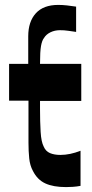

<svg xmlns="http://www.w3.org/2000/svg" viewBox="-20 -753 374 782"><path d="M308 4Q292 7 277 8Q262 9 249 9Q197 9 164.5 -6Q132 -21 114 -57Q102 -79 99 -108Q96 -137 96 -172V-343H17V-493H95Q95 -521 95 -549Q95 -577 95 -605Q95 -665 126 -699Q157 -733 217 -733Q234 -733 252.5 -731Q271 -729 290 -726V-623Q270 -626 259 -627.5Q248 -629 241 -629.5Q234 -630 224 -630Q203 -630 185.5 -621.5Q168 -613 159 -598Q151 -588 147 -565.5Q143 -543 143 -493H311V-342H143Q143 -335 143 -326.5Q143 -318 143 -311Q143 -256 145.5 -215.5Q148 -175 158 -156Q166 -137 183.5 -129.5Q201 -122 226 -122Q265 -122 308 -139Z"/></svg>

Font: Ojuju ExtraLight
Style: Bold
Weight: 700
Version: Version 1.000